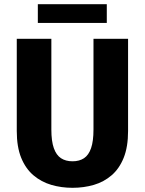

<svg xmlns="http://www.w3.org/2000/svg" viewBox="-20 -885 690 916"><path d="M326 11Q272.5 11 224.8 -3Q177 -17 139.8 -48.5Q102.5 -80 81.2 -132Q60 -184 60 -260V-700H225V-267Q225 -211.5 236.8 -178.2Q248.5 -145 271 -130.2Q293.5 -115.5 326 -115.5Q358.5 -115.5 380.8 -130.2Q403 -145 414.5 -178.2Q426 -211.5 426 -267V-700H591V-260Q591 -184 570 -132Q549 -80 512.2 -48.5Q475.5 -17 427.8 -3Q380 11 326 11ZM160.5 -775.5V-865H489.5V-775.5Z"/></svg>

Font: Trispace Thin
Style: Bold
Weight: 700
Version: Version 1.210